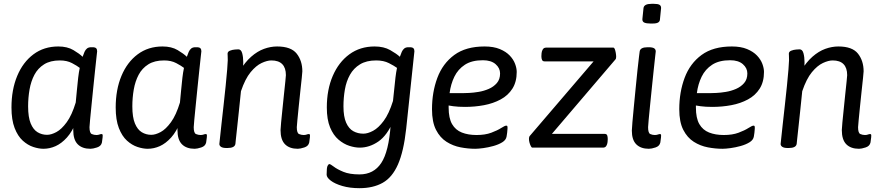

<svg xmlns="http://www.w3.org/2000/svg" viewBox="-20 -772 4622 1004"><path d="M285 -529Q332 -529 364 -510Q396 -491 412 -475Q417 -490 422 -501Q427 -512 435 -518.5Q443 -525 457 -525H463Q478 -525 483 -519.5Q488 -514 488 -504Q488 -504 485 -477Q482 -450 477.5 -407.5Q473 -365 468 -316Q463 -267 458.5 -221.5Q454 -176 451 -145Q448 -114 448 -107Q448 -76 460 -71Q472 -66 484 -66Q493 -66 499.5 -68.5Q506 -71 511 -71Q517 -71 517 -64Q517 -63 516.5 -53.5Q516 -44 513 -27Q509 -8 487.5 -1Q466 6 453 6Q410 6 386.5 -17.5Q363 -41 363 -92V-141L378 -135Q358 -84 330 -53Q302 -22 271 -8Q240 6 207 6Q183 6 154 -3.5Q125 -13 99 -36.5Q73 -60 56.5 -102.5Q40 -145 40 -210Q40 -303 70 -375Q100 -447 155 -488Q210 -529 285 -529ZM293 -456Q243 -456 210.5 -435.5Q178 -415 160 -381Q142 -347 134.5 -304Q127 -261 127 -216Q127 -159 140.5 -126.5Q154 -94 176.5 -80.5Q199 -67 226 -67Q248 -67 275 -81.5Q302 -96 329 -133Q356 -170 376 -236Q379 -269 382 -299Q385 -329 387 -348Q389 -367 389 -367Q390 -380 392.5 -392.5Q395 -405 397 -417Q383 -428 356.5 -442Q330 -456 293 -456Z M830 -529Q877 -529 909 -510Q941 -491 957 -475Q962 -490 967 -501Q972 -512 980 -518.5Q988 -525 1002 -525H1008Q1023 -525 1028 -519.5Q1033 -514 1033 -504Q1033 -504 1030 -477Q1027 -450 1022.5 -407.5Q1018 -365 1013 -316Q1008 -267 1003.5 -221.5Q999 -176 996 -145Q993 -114 993 -107Q993 -76 1005 -71Q1017 -66 1029 -66Q1038 -66 1044.5 -68.5Q1051 -71 1056 -71Q1062 -71 1062 -64Q1062 -63 1061.5 -53.5Q1061 -44 1058 -27Q1054 -8 1032.5 -1Q1011 6 998 6Q955 6 931.5 -17.5Q908 -41 908 -92V-141L923 -135Q903 -84 875 -53Q847 -22 816 -8Q785 6 752 6Q728 6 699 -3.5Q670 -13 644 -36.5Q618 -60 601.5 -102.5Q585 -145 585 -210Q585 -303 615 -375Q645 -447 700 -488Q755 -529 830 -529ZM838 -456Q788 -456 755.5 -435.5Q723 -415 705 -381Q687 -347 679.5 -304Q672 -261 672 -216Q672 -159 685.5 -126.5Q699 -94 721.5 -80.5Q744 -67 771 -67Q793 -67 820 -81.5Q847 -96 874 -133Q901 -170 921 -236Q924 -269 927 -299Q930 -329 932 -348Q934 -367 934 -367Q935 -380 937.5 -392.5Q940 -405 942 -417Q928 -428 901.5 -442Q875 -456 838 -456Z M1429 -529Q1502 -529 1531.5 -491.5Q1561 -454 1561 -399Q1561 -394 1558 -365Q1555 -336 1550.5 -295.5Q1546 -255 1542 -214Q1538 -173 1535 -143Q1532 -113 1532 -107Q1532 -76 1544 -71Q1556 -66 1568 -66Q1577 -66 1583.5 -68.5Q1590 -71 1595 -71Q1601 -71 1601 -64Q1601 -63 1600.5 -53.5Q1600 -44 1597 -27Q1593 -8 1571.5 -1Q1550 6 1537 6Q1494 6 1470.5 -17.5Q1447 -41 1447 -92Q1447 -102 1450 -132Q1453 -162 1457 -201.5Q1461 -241 1465 -279.5Q1469 -318 1472 -345.5Q1475 -373 1475 -379Q1475 -417 1456 -436.5Q1437 -456 1399 -456Q1377 -456 1348 -442.5Q1319 -429 1290.5 -394.5Q1262 -360 1240 -295Q1235 -247 1230 -198Q1225 -149 1220.5 -109Q1216 -69 1213.5 -44.5Q1211 -20 1211 -20Q1208 2 1169 2H1165Q1145 2 1136 -4Q1127 -10 1127 -19Q1127 -19 1130 -47.5Q1133 -76 1138 -122Q1143 -168 1149 -220.5Q1155 -273 1160 -323Q1165 -373 1168 -409Q1171 -445 1171 -457Q1171 -475 1170.5 -480.5Q1170 -486 1170 -491Q1170 -502 1182.5 -507Q1195 -512 1208.5 -513Q1222 -514 1226 -514Q1241 -514 1246.5 -493.5Q1252 -473 1252 -447Q1252 -427 1250 -407.5Q1248 -388 1245 -377L1232 -399Q1261 -447 1293.5 -475.5Q1326 -504 1360.5 -516.5Q1395 -529 1429 -529Z M1939 -529Q1987 -529 2020.5 -510Q2054 -491 2071 -475Q2076 -490 2081 -501Q2086 -512 2094 -518.5Q2102 -525 2116 -525H2122Q2137 -525 2142 -519.5Q2147 -514 2147 -504L2104 -99Q2091 20 2061 88Q2031 156 1981 184Q1931 212 1860 212Q1809 212 1770 200.5Q1731 189 1709.5 172.5Q1688 156 1688 141Q1688 104 1693 95Q1698 86 1702 86Q1708 86 1725.5 99.5Q1743 113 1775.5 126.5Q1808 140 1860 140Q1934 140 1973.5 80.5Q2013 21 2023 -120L2025 -152L2037 -140Q2005 -64 1958.5 -32Q1912 0 1861 0Q1836 0 1806.5 -9.5Q1777 -19 1750 -42Q1723 -65 1706 -106Q1689 -147 1689 -210Q1689 -303 1720 -375Q1751 -447 1807 -488Q1863 -529 1939 -529ZM1947 -456Q1896 -456 1862.5 -435.5Q1829 -415 1810 -381Q1791 -347 1783.5 -304Q1776 -261 1776 -216Q1776 -162 1790 -130.5Q1804 -99 1827.5 -86Q1851 -73 1880 -73Q1903 -73 1931 -88Q1959 -103 1986.5 -140Q2014 -177 2035 -244L2048 -367Q2049 -380 2051.5 -392.5Q2054 -405 2056 -417Q2041 -428 2013.5 -442Q1986 -456 1947 -456Z M2514 -529Q2561 -529 2593.5 -515.5Q2626 -502 2645.5 -481.5Q2665 -461 2673.5 -438Q2682 -415 2682 -396Q2682 -344 2659.5 -308.5Q2637 -273 2598 -252Q2559 -231 2511 -222Q2463 -213 2412 -213Q2376 -213 2350.5 -216.5Q2325 -220 2309 -224L2326 -259V-210Q2326 -154 2344 -123Q2362 -92 2395 -79Q2428 -66 2472 -66Q2517 -66 2549 -78Q2581 -90 2600.5 -102.5Q2620 -115 2627 -115Q2630 -115 2632 -113.5Q2634 -112 2634 -103Q2634 -102 2633.5 -95Q2633 -88 2632 -78Q2631 -68 2629 -58Q2626 -40 2606.5 -28Q2587 -16 2560 -8.5Q2533 -1 2507 2.5Q2481 6 2465 6Q2428 6 2388.5 -1.5Q2349 -9 2315 -30.5Q2281 -52 2260 -93Q2239 -134 2239 -201Q2239 -290 2267 -365Q2295 -440 2355.5 -484.5Q2416 -529 2514 -529ZM2505 -457Q2447 -457 2411 -433.5Q2375 -410 2356 -371Q2337 -332 2331 -285H2402Q2411 -285 2433 -286Q2455 -287 2482.5 -291.5Q2510 -296 2535.5 -307Q2561 -318 2578 -337.5Q2595 -357 2595 -388Q2595 -416 2571.5 -436.5Q2548 -457 2505 -457Z M3187 -523Q3192 -523 3195 -515Q3198 -507 3200 -495.5Q3202 -484 3202 -475Q3202 -465 3198 -461L2866 -72H3141Q3152 -72 3155 -64.5Q3158 -57 3158 -45Q3158 -40 3157 -29Q3156 -18 3150.5 -9Q3145 0 3133 0H2763Q2760 0 2756 -7.5Q2752 -15 2749 -25.5Q2746 -36 2746 -46Q2746 -50 2747 -54.5Q2748 -59 2751 -62L3084 -451H2828Q2818 -451 2814.5 -458.5Q2811 -466 2811 -478Q2811 -484 2812 -494.5Q2813 -505 2818.5 -514Q2824 -523 2836 -523Z M3371 -525Q3392 -525 3400.5 -519.5Q3409 -514 3409 -503Q3409 -503 3406 -476.5Q3403 -450 3398.5 -407.5Q3394 -365 3389 -316.5Q3384 -268 3379.5 -223Q3375 -178 3372 -146Q3369 -114 3369 -107Q3369 -76 3380.5 -71Q3392 -66 3404 -66Q3413 -66 3420 -68.5Q3427 -71 3431 -71Q3437 -71 3437 -64Q3437 -63 3436.5 -53.5Q3436 -44 3433 -27Q3429 -8 3408 -1Q3387 6 3373 6Q3331 6 3307.5 -17Q3284 -40 3284 -89Q3284 -99 3287 -133Q3290 -167 3294.5 -214Q3299 -261 3304 -311.5Q3309 -362 3313.5 -405.5Q3318 -449 3321.5 -476Q3325 -503 3325 -503Q3328 -525 3367 -525ZM3399 -752Q3420 -752 3428.5 -747Q3437 -742 3437 -730L3431 -671Q3431 -661 3422.5 -655Q3414 -649 3393 -649H3381Q3361 -649 3350 -653.5Q3339 -658 3339 -671L3345 -730Q3348 -752 3387 -752Z M3807 -529Q3854 -529 3886.5 -515.5Q3919 -502 3938.5 -481.5Q3958 -461 3966.5 -438Q3975 -415 3975 -396Q3975 -344 3952.5 -308.5Q3930 -273 3891 -252Q3852 -231 3804 -222Q3756 -213 3705 -213Q3669 -213 3643.5 -216.5Q3618 -220 3602 -224L3619 -259V-210Q3619 -154 3637 -123Q3655 -92 3688 -79Q3721 -66 3765 -66Q3810 -66 3842 -78Q3874 -90 3893.5 -102.5Q3913 -115 3920 -115Q3923 -115 3925 -113.5Q3927 -112 3927 -103Q3927 -102 3926.5 -95Q3926 -88 3925 -78Q3924 -68 3922 -58Q3919 -40 3899.5 -28Q3880 -16 3853 -8.5Q3826 -1 3800 2.5Q3774 6 3758 6Q3721 6 3681.5 -1.5Q3642 -9 3608 -30.5Q3574 -52 3553 -93Q3532 -134 3532 -201Q3532 -290 3560 -365Q3588 -440 3648.5 -484.5Q3709 -529 3807 -529ZM3798 -457Q3740 -457 3704 -433.5Q3668 -410 3649 -371Q3630 -332 3624 -285H3695Q3704 -285 3726 -286Q3748 -287 3775.5 -291.5Q3803 -296 3828.5 -307Q3854 -318 3871 -337.5Q3888 -357 3888 -388Q3888 -416 3864.5 -436.5Q3841 -457 3798 -457Z M4364 -529Q4437 -529 4466.5 -491.5Q4496 -454 4496 -399Q4496 -394 4493 -365Q4490 -336 4485.5 -295.5Q4481 -255 4477 -214Q4473 -173 4470 -143Q4467 -113 4467 -107Q4467 -76 4479 -71Q4491 -66 4503 -66Q4512 -66 4518.5 -68.5Q4525 -71 4530 -71Q4536 -71 4536 -64Q4536 -63 4535.5 -53.5Q4535 -44 4532 -27Q4528 -8 4506.5 -1Q4485 6 4472 6Q4429 6 4405.5 -17.5Q4382 -41 4382 -92Q4382 -102 4385 -132Q4388 -162 4392 -201.5Q4396 -241 4400 -279.5Q4404 -318 4407 -345.5Q4410 -373 4410 -379Q4410 -417 4391 -436.5Q4372 -456 4334 -456Q4312 -456 4283 -442.5Q4254 -429 4225.5 -394.5Q4197 -360 4175 -295Q4170 -247 4165 -198Q4160 -149 4155.5 -109Q4151 -69 4148.5 -44.5Q4146 -20 4146 -20Q4143 2 4104 2H4100Q4080 2 4071 -4Q4062 -10 4062 -19Q4062 -19 4065 -47.5Q4068 -76 4073 -122Q4078 -168 4084 -220.5Q4090 -273 4095 -323Q4100 -373 4103 -409Q4106 -445 4106 -457Q4106 -475 4105.5 -480.5Q4105 -486 4105 -491Q4105 -502 4117.5 -507Q4130 -512 4143.5 -513Q4157 -514 4161 -514Q4176 -514 4181.5 -493.5Q4187 -473 4187 -447Q4187 -427 4185 -407.5Q4183 -388 4180 -377L4167 -399Q4196 -447 4228.5 -475.5Q4261 -504 4295.5 -516.5Q4330 -529 4364 -529Z"/></svg>

Font: Asap VF Beta
Style: Italic
Weight: 400
Italic angle: -6°
Designer: Pablo Cosgaya
Foundry: Pablo Cosgaya
Version: Version 1.007